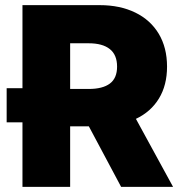

<svg xmlns="http://www.w3.org/2000/svg" viewBox="-20 -727 712 747"><path d="M67.4 -251H5.9V-383.8H67.4V-707H368.2Q446.8 -707 506.1 -678.2Q565.4 -649.4 597.7 -595.5Q629.9 -541.5 629.9 -467.8Q629.9 -395.5 598.4 -343.8Q566.9 -292 508.8 -264.6L653.3 0H451.2L325.7 -235.4H252.9V0H67.4ZM325.2 -380.9Q379.4 -380.9 407.5 -401.9Q435.5 -422.9 435.5 -467.8Q435.5 -513.7 407.2 -536.1Q378.9 -558.6 325.2 -558.6H252.9V-380.9Z"/></svg>

Font: Pretendard Std Black
Style: Regular
Weight: 900
Designer: Base glyphs from Inter by Rasmus Andersson; Hangeul glyphs from Noto Sans CJK(Source Han Sans) by Jang Soo-young and Kan
Foundry: Kil Hyung-jin
Version: Version 1.309